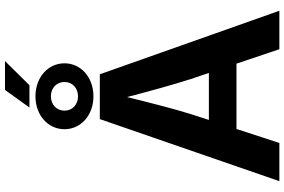

<svg xmlns="http://www.w3.org/2000/svg" viewBox="-207 -945 1152 778"><g transform="rotate(-90 369.0 -556.0)"><path d="M23.9 0H178.7L235.4 -173.8H500L558.6 0H714.4L457 -727.5H275.4ZM367.7 -753.4C445.8 -753.4 501.5 -805.2 501.5 -870.6C501.5 -936.5 445.8 -988.3 367.7 -988.3C290 -988.3 234.4 -936.5 234.4 -870.6C234.4 -805.2 290 -753.4 367.7 -753.4ZM367.7 -815.9C334 -815.9 309.6 -838.9 309.6 -870.6C309.6 -902.3 334 -925.8 367.7 -925.8C401.9 -925.8 425.8 -902.3 425.8 -870.6C425.8 -838.9 401.4 -815.9 367.7 -815.9ZM322.3 -1012.7H412.6L510.7 -1111.8H393.6ZM272 -285.6 296.9 -362.8C318.4 -432.6 339.8 -516.6 364.7 -617.2C390.6 -518.1 413.6 -434.6 436.5 -362.8L462.4 -285.6Z"/></g></svg>

Font: Raveo SemiBold
Style: Regular
Weight: 600
Designer: Jakub Foglar, Rasmus Andersson (Inter)
Foundry: Jakubfoglar.com
Version: Version 1.100;Glyphs 3.2.3 (3260)